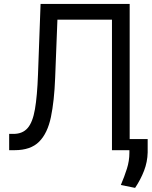

<svg xmlns="http://www.w3.org/2000/svg" viewBox="-20 -747 754 955"><path d="M25.6 0V-81H46.9Q92.3 -81 117.5 -110.1Q142.8 -139.2 153.9 -204.2Q165.1 -269.2 169 -376.4L181.8 -727.3H625V0H536.9V-649.1H265.6L254.3 -359.4Q250 -245 233.3 -164.8Q216.6 -84.5 174.7 -42.3Q132.8 0 52.6 0ZM714.5 -55.4V11.4Q713.4 58.2 696.6 102.1Q679.7 146 652 187.5L581 173.3Q599.1 130.7 611.3 92Q623.6 53.3 623.6 12.8V-55.4Z"/></svg>

Font: Inter UI
Style: Regular
Weight: 400
Designer: Rasmus Andersson
Foundry: rsms
Version: 3.2;8d6f07862